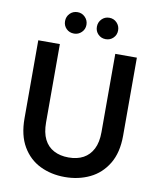

<svg xmlns="http://www.w3.org/2000/svg" viewBox="-96 -964 868 1051"><g transform="rotate(10 337.5 -438.5)"><path d="M336 12Q260 12 198.5 -18Q137 -48 100.5 -110Q64 -172 64 -266V-700H184V-265Q184 -208 202.5 -171Q221 -134 256 -115.5Q291 -97 338 -97Q386 -97 420 -115.5Q454 -134 473 -171Q492 -208 492 -265V-700H612V-266Q612 -172 574.5 -110Q537 -48 474.5 -18Q412 12 336 12ZM250 -770Q224 -770 207 -787Q190 -804 190 -829Q190 -854 207 -871.5Q224 -889 250 -889Q274 -889 291.5 -871.5Q309 -854 309 -829Q309 -804 291.5 -787Q274 -770 250 -770ZM426 -770Q401 -770 384 -787Q367 -804 367 -829Q367 -854 384 -871.5Q401 -889 426 -889Q451 -889 468 -871.5Q485 -854 485 -829Q485 -804 468 -787Q451 -770 426 -770Z"/></g></svg>

Font: DM Sans 9pt SemiBold
Style: Regular
Weight: 600
Version: Version 4.004;gftools[0.9.30]